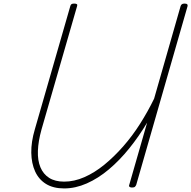

<svg xmlns="http://www.w3.org/2000/svg" viewBox="-20 -1035 1070 1074"><path d="M339 19Q278 19 237.5 -6Q197 -31 176.5 -76Q156 -121 155 -181Q154 -241 175 -312L373 -1000Q375 -1008 379.5 -1011.5Q384 -1015 395 -1015Q406 -1015 410 -1011.5Q414 -1008 411 -1000L212 -310Q194 -245 192 -191.5Q190 -138 206 -99.5Q222 -61 255 -40Q288 -19 339 -19Q395 -19 452 -44Q509 -69 563.5 -113.5Q618 -158 669 -216Q720 -274 763.5 -342.5Q807 -411 842 -483L990 -1000Q992 -1007 997 -1011Q1002 -1015 1012 -1015Q1023 -1015 1027 -1011Q1031 -1007 1029 -1000L742 -1Q739 6 734.5 10Q730 14 718 14Q709 14 704.5 10Q700 6 703 -1L803 -349Q757 -272 703 -205Q649 -138 589 -87.5Q529 -37 465.5 -9Q402 19 339 19Z"/></svg>

Font: Playwrite AU QLD Thin
Style: Regular
Weight: 250
Designer: Veronika Burian, José Scaglione
Foundry: TypeTogether
Version: Version 1.002